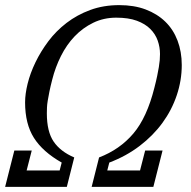

<svg xmlns="http://www.w3.org/2000/svg" viewBox="-20 -730 748 750"><path d="M36 -142H104L84 -64H213L221 -95Q147 -137 112.5 -191.5Q78 -246 78 -330Q78 -363 88 -403.5Q98 -444 118.5 -486.5Q139 -529 169 -569Q199 -609 240 -640.5Q281 -672 332.5 -691Q384 -710 446 -710Q504 -710 549 -693Q594 -676 625.5 -645.5Q657 -615 673.5 -571.5Q690 -528 690 -476Q690 -416 670.5 -358Q651 -300 614.5 -250Q578 -200 525.5 -160Q473 -120 407 -95L399 -64H527L547 -142H615L579 0H338L367 -115Q448 -146 501 -208.5Q554 -271 583 -387Q590 -414 594 -433.5Q598 -453 600.5 -468Q603 -483 604 -495Q605 -507 605 -519Q605 -546 596 -571.5Q587 -597 567 -617Q547 -637 514.5 -649Q482 -661 434 -661Q385 -661 344 -641Q303 -621 271.5 -588Q240 -555 218 -511Q196 -467 184 -419Q177 -392 173 -372Q169 -352 166.5 -337Q164 -322 163.5 -310Q163 -298 163 -287Q163 -216 189.5 -177Q216 -138 270 -115L241 0H0Z"/></svg>

Font: IBM Plex Serif
Style: Italic
Weight: 400
Italic angle: -14°
Designer: Mike Abbink, Paul van der Laan, Pieter van Rosmalen
Foundry: Bold Monday
Version: Version 3.001